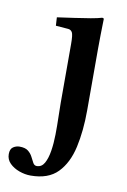

<svg xmlns="http://www.w3.org/2000/svg" viewBox="-142 -496 510 772"><g transform="rotate(10 113.0 -109.5)"><path d="M217 -321V-70Q217 14 202 81.5Q187 149 148.5 188.5Q110 228 38 228Q15 228 -8.5 219.5Q-32 211 -47.5 195.5Q-63 180 -63 158Q-63 137 -51 129Q-39 121 -25 121Q-2 121 10 130.5Q22 140 28.5 153Q35 166 40.5 176Q46 186 56 186Q76 186 87 166.5Q98 147 103 115.5Q108 84 108.5 48Q109 12 108 -22Q107 -56 107 -80V-321Q107 -359 101.5 -368.5Q96 -378 85 -379L34 -383L32 -417Q67 -422 102.5 -427Q138 -432 167 -437Q196 -442 212 -447Q214 -447 216.5 -446Q219 -445 219 -443Q219 -443 218.5 -423Q218 -403 217.5 -374.5Q217 -346 217 -321Z"/></g></svg>

Font: Libertinus Serif SemiBold
Style: Regular
Weight: 600
Designer: Philipp H. Poll, Khaled Hosny
Foundry: Caleb Maclennan
Version: Version 7.051;RELEASE